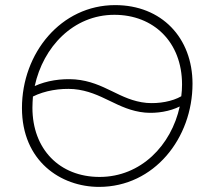

<svg xmlns="http://www.w3.org/2000/svg" viewBox="-20 -726 808 752"><path d="M368 6C584 6 734 -185 734 -398C734 -578 613 -706 431 -706C219 -706 66 -518 66 -303C66 -95 218 6 368 6ZM370 -33C213 -33 107 -142 107 -304C107 -319 108 -333 109 -348C155 -371 215 -381 269 -377C380 -367 440 -295 548 -285C595 -281 646 -290 684 -309C651 -157 532 -33 370 -33ZM274 -415C219 -419 162 -410 116 -389C149 -542 267 -668 428 -668C581 -668 693 -562 693 -395C693 -380 692 -364 690 -349C656 -329 602 -319 554 -323C448 -333 391 -405 274 -415Z"/></svg>

Font: Fixel Display ExtraLight
Style: Italic
Weight: 200
Italic angle: -10°
Designer: AlfaBravo + MacPaw
Foundry: Kyrylo Tkachov, Marchela Mozhyna, Serhii Makarenko, Maria Weinstein, Zakhar Kryvoshyya
Version: Version 1.210;Glyphs 3.2 (3217)